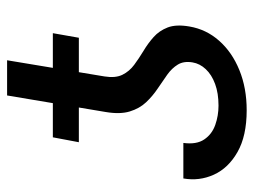

<svg xmlns="http://www.w3.org/2000/svg" viewBox="-106 -589 705 533"><g transform="rotate(-90 246.5 -322.5)"><path d="M339.8 -140.6Q343.8 -165 333.7 -181.4Q323.7 -197.8 305.7 -210.7Q287.6 -223.6 267.1 -237.3Q246.6 -251 229.2 -269.3Q211.9 -287.6 203.6 -314.7Q195.3 -341.8 202.1 -381.8L248 -655.3H345.7L300.8 -384.8Q295.9 -354.5 305.4 -335.2Q314.9 -315.9 333 -302.5Q351.1 -289.1 371.8 -276.6Q392.6 -264.2 410.2 -248.5Q427.7 -232.9 436.8 -209.5Q445.8 -186 439.5 -149.4Q431.6 -102.5 399.9 -66.7Q368.2 -30.8 318.4 -10.5Q268.6 9.8 207 9.8Q135.7 9.8 91.1 -15.6Q46.4 -41 28.1 -81.3Q9.8 -121.6 17.6 -166H116.2Q111.3 -129.4 126 -107.9Q140.6 -86.4 166.3 -77.4Q191.9 -68.4 219.7 -68.4Q254.4 -68.4 280 -77.9Q305.7 -87.4 321 -103.8Q336.4 -120.1 339.8 -140.6ZM420.9 -528.3 408.2 -456.1H118.2L131.8 -528.3Z"/></g></svg>

Font: Inter Tight
Style: Italic
Weight: 400
Italic angle: -9.39999°
Designer: Rasmus Andersson
Foundry: rsms
Version: Version 3.002